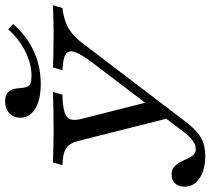

<svg xmlns="http://www.w3.org/2000/svg" viewBox="-58 -738 805 734"><g transform="rotate(-90 344.0 -371.5)"><path d="M265.3 -103.2 171.8 -474.2Q162.1 -510.5 141.5 -522.2Q121 -533.9 79 -534.7L89.5 -571Q119.4 -570.2 149.6 -569.4Q179.8 -568.5 212.1 -568.5Q261.3 -568.5 297.2 -569.4Q333.1 -570.2 358.9 -571L348.4 -534.7Q306.5 -533.9 283.9 -527.4Q261.3 -521 255.2 -506.5Q249.2 -491.9 254.8 -466.9L323.4 -196L292.7 -185.5L468.5 -416.9Q501.6 -460.5 510.9 -485.5Q520.2 -510.5 504 -521.8Q487.9 -533.1 441.9 -534.7L452.4 -571Q469.4 -570.2 504.4 -569.4Q539.5 -568.5 589.5 -568.5Q612.9 -568.5 635.9 -569.4Q658.9 -570.2 690.3 -571L679.8 -534.7Q650.8 -531.5 627.4 -523Q604 -514.5 583.5 -498.4Q562.9 -482.3 541.1 -452.4L275 -103.2ZM115.3 11.3Q62.1 11.3 29.4 -10.5Q-3.2 -32.3 -3.2 -68.5Q-3.2 -91.1 9.7 -104.4Q22.6 -117.7 43.5 -117.7Q61.3 -117.7 72.2 -108.5Q83.1 -99.2 90.3 -85.5Q97.6 -71.8 103.6 -57.7Q109.7 -43.5 118.1 -34.3Q126.6 -25 141.1 -25Q152.4 -25 163.7 -31Q175 -37.1 186.7 -48.8Q198.4 -60.5 210.5 -76.6L271.8 -158.1L305.6 -142.7L246.8 -66.1Q213.7 -21.8 183.9 -5.2Q154 11.3 115.3 11.3ZM389.5 -617.7Q329.8 -617.7 295.2 -638.7Q260.5 -659.7 260.5 -696Q260.5 -721.8 277.8 -737.9Q295.2 -754 323.4 -754Q347.6 -754 360.1 -740.7Q372.6 -727.4 373.4 -698.4Q375 -679.8 378.6 -670.2Q382.3 -660.5 392.3 -656.9Q402.4 -653.2 420.2 -653.2Q466.1 -653.2 512.9 -676.2Q559.7 -699.2 598.4 -741.9L618.5 -723.4Q574.2 -671.8 515.7 -644.8Q457.3 -617.7 389.5 -617.7Z"/></g></svg>

Font: Playfair 9pt
Style: Italic
Weight: 400
Italic angle: -15.6°
Designer: Claus Eggers Sørensen
Foundry: Claus Eggers Sørensen
Version: Version 2.001;gftools[0.9.30]